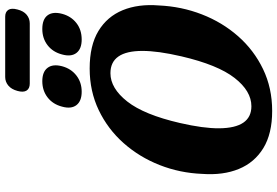

<svg xmlns="http://www.w3.org/2000/svg" viewBox="-188 -896 1094 758"><g transform="rotate(-90 359.0 -517.0)"><path d="M467.5 -710Q558.5 -710 615.5 -675.5Q672.5 -641 697.8 -579.5Q723 -518 716.5 -437Q712.5 -347.5 681.2 -267Q650 -186.5 595 -124Q540 -61.5 465.2 -25.5Q390.5 10.5 300 10.5Q210.5 10.5 153.5 -24.2Q96.5 -59 71 -121Q45.5 -183 51.5 -265.5Q55 -354 86.5 -434Q118 -514 173.2 -576.2Q228.5 -638.5 303.2 -674.2Q378 -710 467.5 -710ZM318.5 -71.5Q378.5 -71.5 430.2 -137.8Q482 -204 515.5 -347.5Q526.5 -395 531.8 -433.2Q537 -471.5 537 -501.5Q537 -628 449 -628Q389.5 -628 337.2 -561.5Q285 -495 252.5 -354Q231 -261 231.5 -199Q232.5 -71.5 318.5 -71.5ZM376 -741.5Q339 -741.5 323 -762.2Q307 -783 317 -819Q326.5 -855.5 353.5 -876.2Q380.5 -897 417.5 -897Q454.5 -897 470.2 -876.2Q486 -855.5 476.5 -819Q467 -783.5 440 -762.5Q413 -741.5 376 -741.5ZM582 -741.5Q545 -741.5 529 -762.2Q513 -783 523 -819Q532.5 -855.5 559.5 -876.2Q586.5 -897 623.5 -897Q662 -897 677.5 -876.2Q693 -855.5 683.5 -819Q674 -783.5 647.2 -762.5Q620.5 -741.5 582 -741.5ZM379 -995Q385.5 -1019 400.2 -1031.2Q415 -1043.5 434 -1043.5H672Q691 -1043.5 699 -1031.2Q707 -1019 700.5 -995Q694.5 -971 679.8 -958.8Q665 -946.5 645.5 -946.5H408Q388.5 -946.5 380.5 -959Q372.5 -971.5 379 -995Z"/></g></svg>

Font: Fraunces 144pt SuperSoft
Style: Bold Italic
Weight: 700
Italic angle: -16°
Version: Version 1.000;[0bf87f6ff]